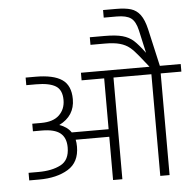

<svg xmlns="http://www.w3.org/2000/svg" viewBox="-63 -1047 1121 1110"><g transform="rotate(-5 498.0 -492.0)"><path d="M996 -590H876V0H822V-590H602V0H548V-251H353Q357 -234 357 -211Q357 -120 291 -80Q225 -40 123 -40H65V-84H123Q201 -84 252 -110.5Q303 -137 303 -211Q303 -267 269.5 -294Q236 -321 162 -321H111V-365H163Q233 -365 268 -399Q303 -433 303 -486Q303 -545 266 -567.5Q229 -590 153 -590H96V-634H153Q257 -634 307 -600Q357 -566 357 -486Q357 -389 266 -344Q311 -329 334 -295H548V-590H417V-634H815L763 -699Q736 -733 713 -752Q690 -771 656.5 -780.5Q623 -790 571 -790H486V-834H571Q637 -834 675 -823.5Q713 -813 739 -789.5Q765 -766 802 -716L772 -850Q760 -902 733.5 -921Q707 -940 651 -940H576V-984H651Q705 -984 737.5 -974Q770 -964 791.5 -935Q813 -906 826 -850L875 -634H996Z"/></g></svg>

Font: Biryani UltraLight
Style: Regular
Weight: 250
Designer: Dan Reynolds and Mathieu Réguer
Foundry: Dan Reynolds and Mathieu Réguer
Version: Version 1.003; ttfautohint (v1.1) -l 5 -r 5 -G 72 -x 0 -D la